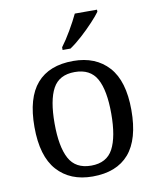

<svg xmlns="http://www.w3.org/2000/svg" viewBox="-86 -833 749 911"><g transform="rotate(-10 288.5 -378.0)"><path d="M287 10Q179 10 117 -59Q55 -128 55 -269Q55 -409 114.5 -477.5Q174 -546 290 -546Q398 -546 460 -477.5Q522 -409 522 -269Q522 -128 462.5 -59Q403 10 287 10ZM289 -42Q364 -42 394.5 -99.5Q425 -157 425 -269Q425 -381 394 -437Q363 -493 288 -493Q213 -493 182.5 -437Q152 -381 152 -269Q152 -157 183 -99.5Q214 -42 289 -42ZM250 -619Q272 -648 296.5 -690Q321 -732 337 -766H444V-756Q432 -739 405 -710Q378 -681 346.5 -652.5Q315 -624 288 -606H250Z"/></g></svg>

Font: Noto Serif Khitan Small Script
Style: Regular
Weight: 400
Designer: LIU Zhao, ZHANG Congyu, Kushim JIANG
Foundry: Guyu Beijing Co. Ltd.
Version: Version 1.000; ttfautohint (v1.8.4.7-5d5b)